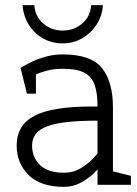

<svg xmlns="http://www.w3.org/2000/svg" viewBox="-20 -720 535 748"><path d="M230 8Q138 8 91.5 -38Q45 -84 45 -153Q45 -233 114.5 -269Q184 -305 335 -305H360V-250Q222 -250 163.5 -228Q105 -206 105 -153Q105 -107 136 -77Q167 -47 230 -47ZM87 -413 60 -455Q60 -455 73 -463Q86 -471 108.5 -481.5Q131 -492 161 -500Q191 -508 225 -508V-452Q189 -452 161.5 -444.5Q134 -437 115 -427.5Q96 -418 87 -413ZM420 -250 360 -305Q360 -356 349 -388.5Q338 -421 309 -436.5Q280 -452 225 -452V-508Q335 -508 377.5 -454.5Q420 -401 420 -302ZM388 -160 420 -140Q420 -140 411 -125Q402 -110 385 -88Q368 -66 344.5 -44Q321 -22 292 -7Q263 8 230 8V-47Q265 -47 293.5 -64Q322 -81 343.5 -103.5Q365 -126 376.5 -143Q388 -160 388 -160ZM420 -45 360 -60V-305L420 -250ZM360 -60 420 -140V0H360ZM410 0V-55L490 -35V0ZM120 -355H85L60 -455H120ZM114 -700Q116 -657 148 -629Q180 -601 224 -601Q269 -601 301 -629Q333 -657 335 -700H381Q378 -658 356.5 -624.5Q335 -591 300.5 -571Q266 -551 224 -551Q182 -551 147.5 -570.5Q113 -590 92 -624Q71 -658 68 -700Z"/></svg>

Font: Epunda Slab Light
Style: Regular
Weight: 300
Designer: Simon Atzbach
Foundry: typofactur
Version: Version 1.102